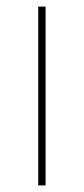

<svg xmlns="http://www.w3.org/2000/svg" viewBox="-20 -566 256 586"><path d="M96.7 0V-545.9H119.1V0Z"/></svg>

Font: Inter Tight Thin
Style: Regular
Weight: 250
Designer: Rasmus Andersson
Foundry: rsms
Version: Version 3.004